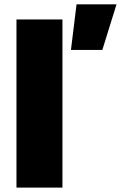

<svg xmlns="http://www.w3.org/2000/svg" viewBox="-20 -859 553 879"><path d="M265.9 -770V0H55.4V-770ZM513.4 -839.1 448.5 -630.4H304.8L330.4 -839.1Z"/></svg>

Font: Unbounded Variable
Style: Regular
Weight: 400
Designer: Luke Prowse, Jean-Baptiste Morizot, Fátima Lázaro, Florian Runge
Foundry: NaN
Version: Version 1.600;FEAKit 1.0